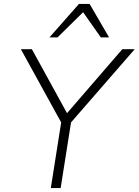

<svg xmlns="http://www.w3.org/2000/svg" viewBox="-20 -955 704 975"><path d="M238 0 296 -367 298 -320 86 -705H142L320 -381H321L601 -705H664L329 -320L346 -367L288 0ZM231 -765 381 -935H435L534 -765H492L402 -893L272 -765Z"/></svg>

Font: Nunito Sans 7pt ExtraLight
Style: Italic
Weight: 250
Italic angle: -9°
Designer: Vernon Adams
Foundry: Vernon Adams
Version: Version 3.101;gftools[0.9.27]